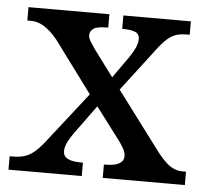

<svg xmlns="http://www.w3.org/2000/svg" viewBox="-44 -582 679 629"><g transform="rotate(5 295.5 -268.0)"><path d="M6 0V-44H15Q39 -44 56 -49.5Q73 -55 89 -69Q105 -83 124 -108L250 -269L124 -439Q110 -456 95.5 -468Q81 -480 67 -486Q53 -492 38 -492H25V-536H291V-492H288Q254 -492 242.5 -483.5Q231 -475 231 -463Q231 -453 237 -443Q243 -433 254 -417L318 -331L369 -403Q380 -419 387 -434.5Q394 -450 394 -463Q394 -481 378.5 -486.5Q363 -492 340 -492H337V-536H559V-492H550Q531 -492 515.5 -487.5Q500 -483 484.5 -469Q469 -455 449 -428L346 -293L493 -97Q508 -78 521.5 -66Q535 -54 548 -49Q561 -44 573 -44H586V0H316V-44H321Q351 -44 366 -52.5Q381 -61 381 -77Q381 -88 374 -101.5Q367 -115 343 -146L278 -232L208 -136Q199 -124 190.5 -107.5Q182 -91 182 -76Q182 -60 196.5 -52Q211 -44 244 -44H247V0Z"/></g></svg>

Font: ET Text
Style: Regular
Weight: 470
Designer: Monotype Design Team
Foundry: Monotype Imaging Inc.
Version: Version 2.009